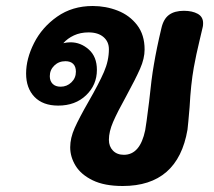

<svg xmlns="http://www.w3.org/2000/svg" viewBox="-20 -620 713 640"><path d="M657 -543Q657 -535 656 -531Q655 -525 644.5 -482Q634 -439 626 -395Q616 -339 612 -263Q607 -204 605 -188Q573 0 389 0Q328 0 289 -19Q250 -38 232 -67.5Q214 -97 214 -129Q214 -160 229 -193.5Q244 -227 275 -281Q310 -342 326.5 -380Q343 -418 343 -456Q343 -481 325 -496.5Q307 -512 275 -512Q248 -512 226.5 -502Q205 -492 191 -476Q203 -479 215 -479Q249 -479 276 -455Q303 -431 303 -387Q303 -337 267 -302.5Q231 -268 174 -268Q123 -268 95 -297Q67 -326 67 -375Q67 -424 93.5 -476.5Q120 -529 170.5 -564.5Q221 -600 289 -600Q333 -600 372.5 -584.5Q412 -569 437 -536.5Q462 -504 462 -455Q462 -425 447 -391Q432 -357 401 -300Q371 -246 357 -213.5Q343 -181 343 -154Q343 -132 356.5 -118Q370 -104 393 -104Q447 -104 464 -186Q467 -201 477 -281Q485 -360 493 -405Q502 -459 518 -526Q525 -557 543.5 -570.5Q562 -584 593 -584Q621 -584 639 -574Q657 -564 657 -543ZM198 -416Q176 -416 161 -401.5Q146 -387 146 -366Q146 -350 155.5 -340.5Q165 -331 182 -331Q203 -331 218 -345.5Q233 -360 233 -381Q233 -398 224 -407Q215 -416 198 -416Z"/></svg>

Font: Mali
Style: Bold Italic
Weight: 700
Italic angle: -10°
Version: Version 1.000; ttfautohint (v1.6)